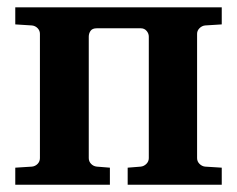

<svg xmlns="http://www.w3.org/2000/svg" viewBox="-20 -508 652 528"><path d="M331.1 0V-46.9L367.2 -49.8Q376 -50.8 382.6 -57.4Q389.2 -64 389.2 -73.2V-407.2Q389.2 -416 383.1 -423.1Q377 -430.2 367.2 -430.2H246.1Q233.9 -430.2 229 -423.1Q224.1 -416 224.1 -407.2V-73.2Q224.1 -64 230.5 -57.4Q236.8 -50.8 246.1 -49.8L282.2 -46.9V0H22V-46.9L67.9 -49.8Q77.1 -50.8 83.5 -57.4Q89.8 -64 89.8 -73.2V-415Q89.8 -423.8 83.5 -430.4Q77.1 -437 67.9 -438L22 -440.9V-487.8H589.8V-440.9L543.9 -438Q535.2 -437 528.6 -430.4Q522 -423.8 522 -415V-73.2Q522 -64 528.6 -57.4Q535.2 -50.8 543.9 -49.8L589.8 -46.9V0Z"/></svg>

Font: Charis SIL CyrE
Style: Bold
Weight: 700
Foundry: SIL International
Version: Version 5.000